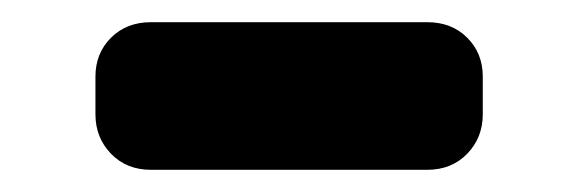

<svg xmlns="http://www.w3.org/2000/svg" viewBox="-20 -735 520 173"><path d="M116 -582Q94 -582 80 -596.5Q66 -611 66 -632V-666Q66 -687 80 -701Q94 -715 116 -715H365Q387 -715 401 -701Q415 -687 415 -666V-632Q415 -611 401 -596.5Q387 -582 365 -582Z"/></svg>

Font: Solway ExtraBold
Style: Regular
Weight: 800
Designer: Mariya V. Pigoulevskaya
Foundry: The Northern Block Ltd.
Version: Version 1.000;hotconv 1.0.109;makeotfexe 2.5.65596